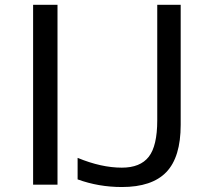

<svg xmlns="http://www.w3.org/2000/svg" viewBox="-20 -752 858 784"><path d="M115.2 2V-732.4H214.8V2ZM622.1 -732.4H717.8V-242.2Q717.8 -110.4 659.2 -49.3Q600.6 11.7 477.5 11.7Q382.8 11.7 296.9 -19.5V-107.4Q393.6 -67.4 477.5 -67.4Q552.7 -67.4 587.4 -111.8Q622.1 -156.2 622.1 -260.7Z"/></svg>

Font: irohakakuC Regular
Style: Regular
Weight: 400
Designer: [Source Han Sans]
Ryoko NISHIZUKA Ë•øÂ°öÊ∂ºÂ≠ê (kana & ideographs); Paul D. Hunt (Latin, Greek & Cyrillic); Wenlong ZHAN
Version: Version 1.001.20160904